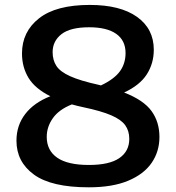

<svg xmlns="http://www.w3.org/2000/svg" viewBox="-20 -770 733 799"><path d="M349.5 9.5Q194 9.5 121.2 -43.5Q48.5 -96.5 48.5 -184.5Q48.5 -248 85 -295.5Q121.5 -343 189.5 -369.5Q125.5 -401.5 98.5 -446.2Q71.5 -491 71.5 -547.5Q71.5 -638 142.5 -693.8Q213.5 -749.5 353.5 -749.5Q480.5 -749.5 550.2 -699.8Q620 -650 620 -563Q620 -506 590.8 -460.5Q561.5 -415 496.5 -385Q577.5 -353.5 610.5 -308Q643.5 -262.5 643.5 -200Q643.5 -139.5 611 -92.2Q578.5 -45 513.2 -17.8Q448 9.5 349.5 9.5ZM390.5 -417Q395.5 -416 400 -414.5Q455 -440.5 478.8 -473Q502.5 -505.5 502.5 -549.5Q502.5 -601.5 463.8 -629Q425 -656.5 351 -656.5Q272.5 -656.5 235.8 -627.8Q199 -599 199 -553Q199 -519.5 214.8 -495.5Q230.5 -471.5 272 -452.8Q313.5 -434 390.5 -417ZM174.5 -200.5Q174.5 -144 218 -113.8Q261.5 -83.5 350 -83.5Q435 -83.5 476.5 -112Q518 -140.5 518 -192Q518 -225.5 501 -249Q484 -272.5 442.8 -290.2Q401.5 -308 328 -323.5Q302 -329 279 -335.5Q225 -314 199.8 -278Q174.5 -242 174.5 -200.5Z"/></svg>

Font: Encode Sans Semi Expanded SemiBold
Style: Regular
Weight: 600
Width: 6
Designer: Multiple Designers
Foundry: Impallari Type
Version: Version 3.000; ttfautohint (v1.8.3) -l 8 -r 50 -G 200 -x 14 